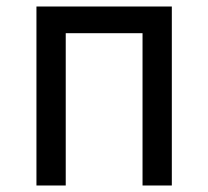

<svg xmlns="http://www.w3.org/2000/svg" viewBox="-20 -570 640 590"><path d="M92 0V-550H508V0H418V-468H182V0Z"/></svg>

Font: JetBrainsMonoNL NF
Style: Regular
Weight: 400
Designer: Philipp Nurullin, Konstantin Bulenkov
Foundry: JetBrains
Version: Version 2.304; ttfautohint (v1.8.4.7-5d5b);Nerd Fonts 3.2.1